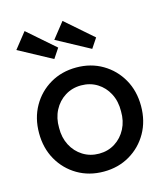

<svg xmlns="http://www.w3.org/2000/svg" viewBox="-117 -873 848 973"><g transform="rotate(-15 307.5 -386.0)"><path d="M308 10Q231 10 170.5 -25.5Q110 -61 75 -122.5Q40 -184 40 -263Q40 -342 75 -403.5Q110 -465 170.5 -500.5Q231 -536 308 -536Q384 -536 444.5 -500.5Q505 -465 540 -403.5Q575 -342 575 -263Q575 -184 540 -122.5Q505 -61 444.5 -25.5Q384 10 308 10ZM308 -84Q355 -84 392 -107.5Q429 -131 450 -171.5Q471 -212 470 -263Q471 -315 450 -355.5Q429 -396 392 -419Q355 -442 308 -442Q261 -442 223.5 -418.5Q186 -395 165 -354.5Q144 -314 145 -263Q144 -212 165 -171.5Q186 -131 223.5 -107.5Q261 -84 308 -84ZM411 -606 237 -700 302 -782 445 -657ZM212 -606 38 -700 103 -782 246 -657Z"/></g></svg>

Font: Lexend
Style: Regular
Weight: 400
Designer: Bonnie Shaver-Troup, Thomas Jockin
Foundry: Lexend
Version: Version 1.007; ttfautohint (v1.8.3)